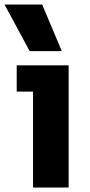

<svg xmlns="http://www.w3.org/2000/svg" viewBox="-49 -841 403 861"><path d="M228 -611.8H84L-28.8 -820.8H140.1ZM258.8 0H99.1V-430.2H25.9V-547.9H258.8Z"/></svg>

Font: Sora
Style: Bold
Weight: 700
Designer: Jonathan Barnbrook, Julián Moncada
Foundry: Barnbrook Fonts
Version: Version 2.000